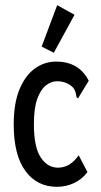

<svg xmlns="http://www.w3.org/2000/svg" viewBox="-20 -711 390 742"><path d="M200 11Q123 11 78 -50.5Q33 -112 33 -230Q33 -312 55.5 -366Q78 -420 115 -446.5Q152 -473 197 -473Q285 -473 323 -399L287 -340L282 -331L276 -335Q274 -343 272.5 -352Q271 -361 262 -373Q238 -397 200 -397Q178 -397 157.5 -381Q137 -365 124 -329Q111 -293 111 -231Q111 -142 137.5 -102.5Q164 -63 204 -63Q251 -63 284 -111L318 -46Q296 -17 265 -3Q234 11 200 11ZM188 -507 141 -531 201 -691 268 -654Z"/></svg>

Font: Inconsolata ExtraCondensed SemiBold
Style: Regular
Weight: 600
Width: 2
Monospace: yes
Designer: Raph Levien, Cyreal, Brenton Simpson
Foundry: Raph Levien, Cyreal, Google
Version: Version 3.001; ttfautohint (v1.8.2.53-6de2)